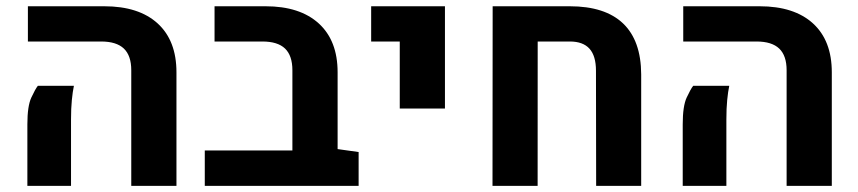

<svg xmlns="http://www.w3.org/2000/svg" viewBox="-20 -605 2794 625"><path d="M407.3 0V-376.4Q407.3 -423.8 383.2 -446.9Q359 -469.9 309.2 -469.9H70.8V-584.6H319.4Q431.9 -584.6 493.2 -528.7Q554.4 -472.8 554.4 -369.8V0ZM69.1 0V-200.4Q69.1 -259.8 82 -287.5Q94.8 -315.1 103.3 -325.8H220.6Q216.5 -306.4 213.9 -279.6Q211.2 -252.8 211.2 -215.6V0Z M646.6 0V-115.1H931.8L1079 -119.7L1147.4 -110.1V0ZM931.8 -34V-376.4Q931.8 -423.8 907.9 -446.9Q884 -469.9 834 -469.9H678.4V-584.6H844.4Q956.2 -584.6 1017.6 -528.7Q1079 -472.8 1079 -369.8V-34Z M1281.3 -251.8V-469.9H1188.2V-584.6H1428.4V-251.8Z M1583.2 0 1583.7 -584.6H1834.6Q1949.4 -584.6 2008.1 -528.8Q2066.7 -473 2067.2 -362.9V0H1920.6L1920 -375Q1920 -423 1898.9 -446.5Q1877.8 -469.9 1835 -469.9H1730.3L1730.1 0Z M2540.6 0V-376.4Q2540.6 -423.8 2516.5 -446.9Q2492.3 -469.9 2442.5 -469.9H2204.1V-584.6H2452.7Q2565.2 -584.6 2626.5 -528.7Q2687.7 -472.8 2687.7 -369.8V0ZM2202.4 0V-200.4Q2202.4 -259.8 2215.3 -287.5Q2228.1 -315.1 2236.6 -325.8H2353.9Q2349.8 -306.4 2347.2 -279.6Q2344.5 -252.8 2344.5 -215.6V0Z"/></svg>

Font: Heebo
Style: Regular
Weight: 400
Designer: Oded Ezer
Foundry: Ezer Type House
Version: Version 3.100